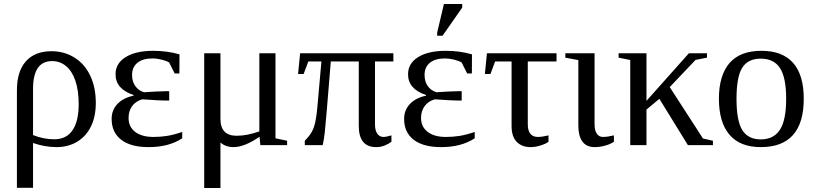

<svg xmlns="http://www.w3.org/2000/svg" viewBox="-20 -725 4073 959"><path d="M64.5 -273.9Q64.5 -369.1 109.6 -419.2Q154.8 -469.2 237.3 -469.2Q300.8 -469.2 351.8 -437.5Q402.8 -405.8 430.7 -347.2Q458.5 -288.6 458.5 -210.9Q458.5 -142.1 433.8 -92.5Q409.2 -43 364.5 -16.6Q319.8 9.8 262.7 9.8Q205.6 9.8 145 -10.7V212.9H64.5ZM251 -29.3Q311.5 -29.3 342.3 -74.5Q373 -119.6 373 -204.6Q373 -273.9 356.4 -322Q339.8 -370.1 309.8 -395Q279.8 -419.9 240.2 -419.9Q145 -419.9 145 -280.8V-50.3Q197.8 -29.3 251 -29.3Z M890.1 -34.2Q823.2 9.8 722.2 9.8Q632.8 9.8 585.2 -27.1Q537.6 -64 537.6 -131.3Q537.6 -175.8 567.1 -206.3Q596.7 -236.8 647 -247.1V-250.5Q557.1 -280.3 557.1 -354Q557.1 -408.7 607.9 -439.9Q658.7 -471.2 745.1 -471.2Q814.5 -471.2 876.5 -453.6L876 -357.9H852.5L824.7 -413.1Q811.5 -420.9 787.8 -427Q764.2 -433.1 741.7 -433.1Q692.9 -433.1 666.3 -411.4Q639.6 -389.6 639.6 -350.6Q639.6 -317.4 656 -294.7Q672.4 -272 699.7 -264.2Q719.2 -266.1 758.1 -267.8Q796.9 -269.5 809.6 -269.5H825.2V-222.7H809.6Q776.4 -222.7 690.9 -229Q657.2 -219.2 639.6 -194.6Q622.1 -169.9 622.1 -135.7Q622.1 -91.8 655 -66.4Q688 -41 746.1 -41Q779.8 -41 812.5 -45.9Q845.2 -50.8 890.1 -65.9Z M1356 -459V-34.2L1414.1 -22V0H1280.3L1276.4 -42Q1201.2 9.8 1146 9.8Q1107.4 9.8 1081.1 -13.2V213.9H1000V-459H1081.1V-130.9Q1081.1 -46.9 1162.1 -46.9Q1213.9 -46.9 1275.4 -68.8V-459Z M1632.3 -418Q1607.4 -108.9 1602.3 -64.7Q1597.2 -20.5 1591.8 0H1502.4V-22Q1527.8 -48.3 1538.3 -68.1Q1548.8 -87.9 1554.9 -115.7Q1561 -143.6 1564.9 -187.5L1585.4 -418H1520L1496.6 -355.5H1468.8L1479 -459H1944.8V-418H1853V-104.5Q1853 -72.8 1864.7 -56.9Q1876.5 -41 1895 -41Q1909.2 -41 1935.1 -48.8V-17.1Q1923.3 -7.3 1902.8 1.2Q1882.3 9.8 1858.9 9.8Q1772 9.8 1772 -96.2V-418Z M2351.1 -34.2Q2284.2 9.8 2183.1 9.8Q2093.8 9.8 2046.1 -27.1Q1998.5 -64 1998.5 -131.3Q1998.5 -175.8 2028.1 -206.3Q2057.6 -236.8 2107.9 -247.1V-250.5Q2018.1 -280.3 2018.1 -354Q2018.1 -408.7 2068.8 -439.9Q2119.6 -471.2 2206.1 -471.2Q2275.4 -471.2 2337.4 -453.6L2336.9 -357.9H2313.5L2285.6 -413.1Q2272.5 -420.9 2248.8 -427Q2225.1 -433.1 2202.6 -433.1Q2153.8 -433.1 2127.2 -411.4Q2100.6 -389.6 2100.6 -350.6Q2100.6 -317.4 2116.9 -294.7Q2133.3 -272 2160.6 -264.2Q2180.2 -266.1 2219 -267.8Q2257.8 -269.5 2270.5 -269.5H2286.1V-222.7H2270.5Q2237.3 -222.7 2151.9 -229Q2118.2 -219.2 2100.6 -194.6Q2083 -169.9 2083 -135.7Q2083 -91.8 2116 -66.4Q2148.9 -41 2207 -41Q2240.7 -41 2273.4 -45.9Q2306.2 -50.8 2351.1 -65.9ZM2163.6 -546.4V-562.5L2197.3 -705.1H2288.6V-687L2190.4 -546.4Z M2453.1 -418 2429.7 -355.5H2401.9L2412.1 -459H2759.8V-418H2616.2V-104.5Q2616.2 -41 2667 -41Q2687 -41 2719.7 -48.8V-17.1Q2708 -7.3 2681.2 1.2Q2654.3 9.8 2629.9 9.8Q2586.9 9.8 2561 -16.4Q2535.2 -42.5 2535.2 -96.2V-418Z M2949.7 -104.5Q2949.7 -72.8 2961.2 -56.9Q2972.7 -41 2991.2 -41Q3013.7 -41 3046.4 -48.8V-17.1Q3029.3 -4.9 3002.4 2.4Q2975.6 9.8 2950.7 9.8Q2909.2 9.8 2888.9 -18.1Q2868.7 -45.9 2868.7 -96.2V-424.8L2803.7 -437V-459H2949.7Z M3209 -221.2 3420.9 -459H3511.2V-437L3454.1 -425.8L3325.2 -290L3491.2 -33.2L3541 -22V0H3416L3273.4 -231.4L3209 -177.7V0H3127.9V-425.3L3069.8 -437V-459H3209Z M3994.6 -231.9Q3994.6 9.8 3779.8 9.8Q3676.3 9.8 3623.5 -52.2Q3570.8 -114.3 3570.8 -231.9Q3570.8 -348.1 3623.5 -409.7Q3676.3 -471.2 3783.7 -471.2Q3888.2 -471.2 3941.4 -410.9Q3994.6 -350.6 3994.6 -231.9ZM3906.7 -231.9Q3906.7 -337.4 3876 -384.8Q3845.2 -432.1 3779.8 -432.1Q3715.8 -432.1 3687.3 -386.7Q3658.7 -341.3 3658.7 -231.9Q3658.7 -121.1 3687.7 -75Q3716.8 -28.8 3779.8 -28.8Q3844.2 -28.8 3875.5 -76.7Q3906.7 -124.5 3906.7 -231.9Z"/></svg>

Font: Times New Roman
Style: Regular
Weight: 400
Designer: Steve Matteson
Foundry: Ascender Corporation
Version: Version 2.00.3